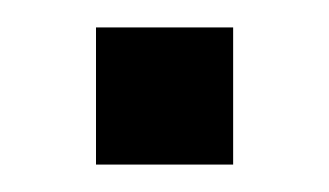

<svg xmlns="http://www.w3.org/2000/svg" viewBox="-20 -420 240 140"><path d="M50 -300H150V-400H50Z"/></svg>

Font: Matrix Sans Video
Style: Regular
Weight: 400
Designer: Brad Neil
Version: Version 1.100